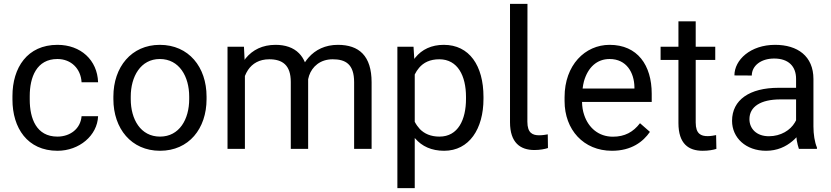

<svg xmlns="http://www.w3.org/2000/svg" viewBox="-20 -770 4299 993"><path d="M276.9 -63.5C168 -63.5 133.8 -157.2 133.8 -254.9V-273.4C133.8 -370.1 168.9 -464.8 276.9 -464.8C348.1 -464.8 397.9 -414.6 401.9 -344.7H487.3C483.4 -459.5 397.5 -538.1 277.3 -538.1C121.1 -538.1 44.4 -419.9 44.4 -273.4V-254.9C44.4 -108.4 121.6 9.8 277.3 9.8C389.6 9.8 483.4 -68.8 487.3 -168.9H401.9C396.5 -104 342.8 -63.5 276.9 -63.5Z M566.4 -257.3C566.4 -105 659.2 9.8 807.6 9.8C957 9.8 1048.3 -105 1048.3 -257.3V-270.5C1048.3 -423.3 956.1 -538.1 806.6 -538.1C659.7 -538.1 566.4 -423.3 566.4 -270.5ZM656.2 -270.5C656.2 -373.5 707 -464.8 806.6 -464.8C907.7 -464.8 958.5 -373.5 958.5 -270.5V-257.3C958.5 -153.3 907.7 -63.5 807.6 -63.5C707 -63.5 656.2 -153.3 656.2 -257.3Z M1241.7 -528.3H1156.7V0H1246.6V-377C1251 -388.2 1256.3 -398.4 1262.7 -408.2C1285.2 -441.4 1320.8 -463.4 1372.6 -463.4C1439.9 -463.4 1483.9 -434.1 1483.9 -346.2V0H1573.7V-352.1V-360.4C1575.2 -366.7 1576.7 -372.6 1578.6 -378.9C1594.7 -425.8 1636.2 -463.4 1700.7 -463.4C1767.1 -463.4 1811.5 -438.5 1811.5 -344.7V0H1901.9V-344.2C1901.9 -481.4 1836.9 -538.1 1727.5 -538.1C1662.1 -538.1 1611.3 -512.7 1575.7 -472.2C1568.8 -464.4 1562.5 -456.1 1557.1 -447.8C1549.3 -466.3 1539.1 -481.9 1526.4 -494.6C1497.1 -524.4 1454.6 -538.1 1405.3 -538.1C1337.4 -538.1 1286.6 -512.2 1250.5 -468.3C1248.5 -465.8 1246.6 -462.9 1245.1 -460.4Z M2480.5 -269C2480.5 -430.7 2407.2 -538.1 2275.4 -538.1C2211.4 -538.1 2162.1 -514.2 2127.9 -472.2C2126 -469.7 2124 -467.8 2122.6 -465.3L2118.7 -528.3H2035.2V203.1H2125V-56.2L2127 -54.2C2162.1 -13.2 2211.9 9.8 2276.9 9.8C2406.7 9.8 2480.5 -103.5 2480.5 -258.8ZM2390.1 -258.8C2390.1 -150.9 2349.1 -63.5 2252.9 -63.5C2207.5 -63.5 2174.8 -78.6 2151.4 -102.5C2141.1 -113.8 2132.3 -126 2125 -140.1V-384.8C2131.3 -397.5 2138.7 -409.2 2147.5 -419.4C2170.4 -446.3 2203.6 -463.4 2252 -463.4C2347.7 -463.4 2390.1 -377 2390.1 -269Z M2617.7 -750V-137.7C2617.7 -31.7 2671.4 5.9 2743.7 5.9C2772.5 5.9 2797.9 1 2814 -4.4L2813 -75.2C2802.7 -73.2 2785.2 -70.3 2769 -70.3C2734.9 -70.3 2707.5 -81.5 2707.5 -140.6L2708 -750Z M3145 9.8C3246.1 9.8 3306.2 -37.1 3341.3 -87.9L3290 -132.8C3254.9 -86.9 3210.9 -63 3149.9 -63C3075.7 -63 3023.4 -109.4 3001.5 -174.8C2994.1 -195.8 2990.7 -218.8 2990.2 -242.7H3350.6V-285.2C3350.6 -432.6 3277.3 -538.1 3132.8 -538.1C3005.9 -538.1 2899.9 -433.6 2899.9 -267.6V-247.1C2899.9 -99.6 2997.6 9.8 3145 9.8ZM3000 -349.1C3020.5 -421.4 3066.9 -464.8 3132.8 -464.8C3220.7 -464.8 3259.8 -394 3261.2 -319.8V-312H2993.2C2994.6 -325.2 2997.1 -337.4 3000 -349.1Z M3679.2 -528.3H3578.1V-659.7H3488.8V-528.3H3396.5V-460H3488.8V-133.8C3488.8 -25.9 3541.5 9.8 3614.3 9.8C3644 9.8 3668.5 5.4 3685.1 0L3683.6 -71.3C3673.3 -69.3 3656.2 -65.9 3640.1 -65.9C3606 -65.9 3578.1 -77.1 3578.1 -136.2V-460H3679.2Z M4100.6 -44.9C4104 -27.8 4107.4 -11.7 4111.8 0H4205.1V-7.3C4193.4 -34.2 4187 -75.7 4187 -116.2V-361.3C4187 -480 4104.5 -538.1 3988.8 -538.1C3861.3 -538.1 3778.3 -460.4 3778.3 -379.9L3868.2 -379.4C3868.2 -429.2 3914.6 -467.3 3983.9 -467.3C4058.1 -467.3 4097.2 -426.8 4097.2 -362.3V-315.9H4006.3C3856.9 -315.9 3766.1 -253.4 3766.1 -145C3766.1 -57.1 3837.9 9.8 3941.9 9.8C4000 9.8 4044.4 -11.7 4077.6 -39.6C4085.4 -45.9 4092.8 -52.7 4099.1 -60.1C4099.6 -55.2 4100.1 -50.3 4100.6 -44.9ZM4090.8 -136.2C4067.9 -97.2 4019 -65.4 3956.5 -65.4C3892.6 -65.4 3856 -104.5 3856 -153.8C3856 -218.3 3914.1 -255.9 4016.1 -255.9H4097.2V-147.9C4095.2 -144 4093.3 -140.1 4090.8 -136.2Z"/></svg>

Font: Bert Sans
Style: Regular
Weight: 400
Designer: Christian Robertson (Google), Cristiano Sobral
Foundry: Google, Cristiano Sobral
Version: Version 3.101